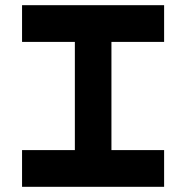

<svg xmlns="http://www.w3.org/2000/svg" viewBox="-20 -720 718 740"><path d="M65 0V-141.5H268.5V-558.5H65V-700H612.5V-558.5H409.5V-141.5H612.5V0Z"/></svg>

Font: Tourney Expanded Black
Style: Regular
Weight: 900
Width: 7
Designer: Tyler Finck
Foundry: Etcetera Type Co
Version: Version 1.010; ttfautohint (v1.8.3)